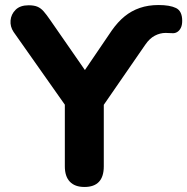

<svg xmlns="http://www.w3.org/2000/svg" viewBox="-20 -735 745 764"><path d="M316 9Q278 9 258 -12Q238 -33 238 -73V-362L270 -273L34 -608Q20 -629 22 -653.5Q24 -678 42 -696Q60 -714 94 -714Q115 -714 128.5 -708.5Q142 -703 153.5 -690Q165 -677 180 -655L334 -433H302L425 -614Q449 -648 476 -670Q503 -692 536.5 -703.5Q570 -715 611 -715Q656 -715 680.5 -703Q705 -691 705 -652Q705 -635 699.5 -624Q694 -613 685 -607.5Q676 -602 665 -603Q658 -603 651.5 -603.5Q645 -604 639 -604Q617 -604 596 -593Q575 -582 558 -557L362 -273L393 -362V-73Q393 9 316 9Z"/></svg>

Font: Nunito ExtraLight ExtraBold
Style: Regular
Weight: 800
Version: Version 3.602